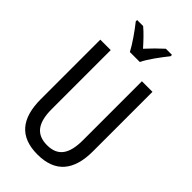

<svg xmlns="http://www.w3.org/2000/svg" viewBox="-288 -1020 1106 1106"><g transform="rotate(45 265.0 -467.0)"><path d="M224 -784H305C327 -830 375 -893 407 -933V-944H357C323 -913 299 -889 264 -851C234 -885 200 -921 172 -944H123V-933C158 -889 201 -828 224 -784ZM265 10C411 10 478 -75 478 -229V-714H392V-234C392 -124 356 -67 266 -67C178 -67 138 -121 138 -233V-714H53V-230C53 -72 120 10 265 10Z"/></g></svg>

Font: Noto Sans Mono Condensed
Style: Regular
Weight: 400
Width: 3
Designer: Monotype Design Team
Foundry: Monotype Imaging Inc.
Version: Version 2.014